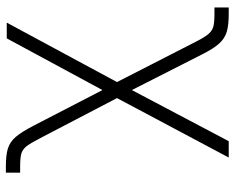

<svg xmlns="http://www.w3.org/2000/svg" viewBox="-90 -482 772 631"><g transform="rotate(-90 295.5 -167.0)"><path d="M288.1 -168 156.2 -420.9Q139.6 -453.1 129.4 -465.8Q119.1 -478.5 105.7 -482.4Q92.3 -486.3 63.5 -486.3H43V-533.2H63.5Q101.6 -533.2 123 -526.4Q144.5 -519.5 160.6 -500.7Q176.8 -481.9 197.3 -442.4L314.5 -215.8L484.4 -530.3H536.1L340.8 -168L472.7 89.8Q487.8 119.6 498.5 132.3Q509.3 145 523.2 148.7Q537.1 152.3 565.4 152.3H585.9V199.2H565.4Q527.3 199.2 505.6 192.6Q483.9 186 467.3 167.7Q450.7 149.4 431.6 111.3L314.5 -119.1L146.5 199.2H92.8Z"/></g></svg>

Font: Pretendard GOV ExtraLight
Style: Regular
Weight: 200
Designer: Base glyphs from Inter by Rasmus Andersson; Hangeul glyphs from Noto Sans CJK(Source Han Sans) by Jang Soo-young and Kan
Foundry: Kil Hyung-jin
Version: Version 1.309